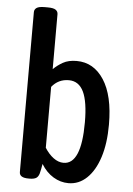

<svg xmlns="http://www.w3.org/2000/svg" viewBox="-54 -794 582 842"><g transform="rotate(5 237.0 -373.0)"><path d="M279 7Q244 7 212.5 -12Q181 -31 159 -67Q155 -42 150 -23Q145 -8 135 -3Q125 2 109 2H103Q63 2 63 -23V-727Q63 -739 73 -746Q83 -753 108 -753H122Q147 -753 157 -746Q167 -739 167 -727V-485Q185 -503 209 -516.5Q233 -530 269 -530Q344 -530 389 -461Q434 -392 434 -264Q434 -181 414.5 -120.5Q395 -60 360 -26.5Q325 7 279 7ZM250 -80Q328 -80 328 -265Q328 -356 307 -399.5Q286 -443 242 -443Q196 -443 167 -407V-139Q184 -112 205.5 -96Q227 -80 250 -80Z"/></g></svg>

Font: Asap Condensed Medium
Style: Regular
Weight: 500
Width: 3
Designer: Pablo Cosgaya
Foundry: Omnibus-Type
Version: Version 3.001; ttfautohint (v1.8.4.7-5d5b)